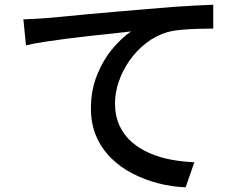

<svg xmlns="http://www.w3.org/2000/svg" viewBox="-20 -757 1040 813"><path d="M79 -675Q108 -676 133 -677.5Q158 -679 172 -680Q199 -682 244.5 -686.5Q290 -691 348 -696.5Q406 -702 472 -707.5Q538 -713 607 -719Q661 -724 711 -727.5Q761 -731 805 -733.5Q849 -736 883 -737V-636Q856 -636 820.5 -635Q785 -634 750 -631Q715 -628 689 -621Q639 -606 598 -574Q557 -542 528 -500Q499 -458 483 -411.5Q467 -365 467 -320Q467 -266 486 -225Q505 -184 538 -155.5Q571 -127 613.5 -108.5Q656 -90 704.5 -81Q753 -72 803 -70L766 36Q707 34 649.5 19Q592 4 540.5 -22.5Q489 -49 449.5 -88.5Q410 -128 387.5 -180Q365 -232 365 -299Q365 -374 390.5 -438Q416 -502 455.5 -549.5Q495 -597 535 -624Q505 -620 461 -615.5Q417 -611 366.5 -605.5Q316 -600 265 -593.5Q214 -587 168.5 -580Q123 -573 90 -565Z"/></svg>

Font: Noto Sans JP Thin Medium
Style: Regular
Weight: 500
Version: Version 2.004-H2;hotconv 1.0.118;makeotfexe 2.5.65603